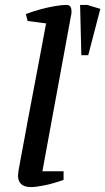

<svg xmlns="http://www.w3.org/2000/svg" viewBox="-20 -750 427 779"><path d="M310 -526 305 -730H334L387 -714L338 -526ZM106 9Q79 9 66 -3Q53 -15 53 -39Q53 -43 55.5 -59.5Q58 -76 63.5 -103.5Q69 -131 76 -170.5Q83 -210 92.5 -260Q102 -310 113.5 -371Q125 -432 138.5 -503Q152 -574 167 -655L92 -665L85 -693Q114 -704 145.5 -712.5Q177 -721 204.5 -725.5Q232 -730 249 -730Q261 -730 265.5 -723Q270 -716 270 -707Q270 -704 270 -698.5Q270 -693 268 -686L152 -55H238V-20Q195 -5 160.5 2Q126 9 106 9Z"/></svg>

Font: Manuale Medium
Style: Italic
Weight: 500
Italic angle: -11°
Version: Version 1.002